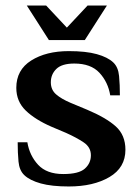

<svg xmlns="http://www.w3.org/2000/svg" viewBox="-20 -665 508 695"><path d="M229 10Q167 10 127.5 -1Q88 -12 68 -31Q50 -48 47 -80Q44 -112 44 -150H79Q87 -102 118 -68.5Q149 -35 209 -35Q265 -35 287 -54.5Q309 -74 309 -103Q309 -132 283 -149.5Q257 -167 219 -184L167 -206Q107 -232 73 -265Q39 -298 39 -347Q39 -412 93 -446Q147 -480 229 -480Q291 -480 330.5 -469Q370 -458 390 -439Q408 -422 411 -390Q414 -358 414 -320H379Q371 -368 340 -401.5Q309 -435 249 -435Q204 -435 184 -415.5Q164 -396 164 -367Q164 -340 183 -323.5Q202 -307 235 -293L295 -268Q364 -239 399 -207.5Q434 -176 434 -123Q434 -58 376 -24Q318 10 229 10ZM157 -520 77 -645H147L222 -565L297 -645H367L287 -520Z"/></svg>

Font: El Messiri
Style: Regular
Weight: 400
Designer: Mohamed Gaber
Foundry: Kief Type Foundry
Version: Version 2.020